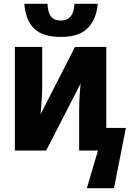

<svg xmlns="http://www.w3.org/2000/svg" viewBox="-20 -799 697 1019"><path d="M303 -603Q206 -603 161 -647.5Q116 -692 109 -779H232Q234 -733 250.5 -711.5Q267 -690 303 -690Q336 -690 354.5 -711.5Q373 -733 375 -779H499Q491 -694 444.5 -648.5Q398 -603 303 -603ZM441 200 500 0H400V-202Q400 -239 402 -279.5Q404 -320 408 -356L225 0H59V-550H204V-350Q204 -277 195 -192L378 -550H544V-120H648L585 200Z"/></svg>

Font: Noto Sans Condensed ExtraBold
Style: Regular
Weight: 800
Width: 3
Designer: Monotype Design Team
Foundry: Monotype Imaging Inc.
Version: Version 2.013; ttfautohint (v1.8.4.7-5d5b)